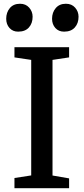

<svg xmlns="http://www.w3.org/2000/svg" viewBox="-20 -992 441 1012"><path d="M56.2 0V-53.7L144.5 -67.4V-676.3L56.2 -689.5V-743.2H344.2V-689.5L256.8 -676.3V-66.9L344.2 -51.8V0ZM75.2 -825.2Q47.4 -825.2 30 -844.5Q12.7 -863.8 12.7 -893.1Q12.7 -926.3 31.7 -949.2Q50.8 -972.2 85.4 -972.2H85.9Q115.7 -972.2 133.8 -951.7Q151.9 -931.2 151.9 -903.8Q151.9 -869.1 132.3 -847.2Q112.8 -825.2 75.7 -825.2ZM317.4 -825.2Q289.1 -825.2 271.7 -844.5Q254.4 -863.8 254.4 -893.1Q254.4 -926.3 273.7 -949.2Q293 -972.2 327.1 -972.2H327.6Q357.9 -972.2 376 -951.7Q394 -931.2 394 -903.8Q394 -869.1 374.3 -847.2Q354.5 -825.2 317.9 -825.2Z"/></svg>

Font: HaufeMerriweather
Style: Regular
Weight: 400
Designer: Eben Sorkin ( eben@eyebytes.com )
Foundry: Eben Sorkin
Version: Version 1.56